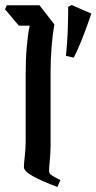

<svg xmlns="http://www.w3.org/2000/svg" viewBox="-46 -741 383 763"><path d="M182 2Q118 -22 83.5 -41.5Q49 -61 49 -77Q49 -91 52.5 -120.5Q56 -150 56 -178V-447Q56 -507 60.5 -557.5Q65 -608 72 -639H29L-26 -704L-19 -720H111L170 -644Q163 -605 159 -555.5Q155 -506 155 -455V-167Q155 -131 152 -103.5Q149 -76 149 -62Q149 -52 156.5 -46.5Q164 -41 194 -25ZM216 -519Q221 -563 223 -615Q225 -667 225 -714L239 -721L317 -687Q308 -660 295.5 -626Q283 -592 270 -561.5Q257 -531 247 -512Z"/></svg>

Font: Jaini Purva
Style: Regular
Weight: 400
Designer: Maithili Shingre, Girish Dalvi (Devanagari), Taresh Vohra (Latin)
Foundry: Ek Type
Version: Version 2.000; ttfautohint (v1.8.4.7-5d5b)